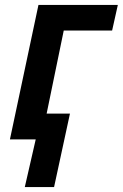

<svg xmlns="http://www.w3.org/2000/svg" viewBox="-20 -562 495 774"><path d="M80 192 124 0H20L135 -542H455L432 -439H237L168 -104H262L198 192Z"/></svg>

Font: Noto Sans Display SemiBold
Style: Italic
Weight: 600
Italic angle: -12°
Designer: Monotype Design Team
Foundry: Monotype Imaging Inc.
Version: Version 2.003